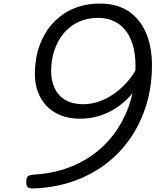

<svg xmlns="http://www.w3.org/2000/svg" viewBox="-20 -1040 870 1074"><path d="M540 -1020Q635 -1020 699.5 -976.5Q764 -933 797 -855.5Q830 -778 830 -674Q830 -559 799.5 -457Q769 -355 712 -271Q655 -187 574.5 -125Q494 -63 392.5 -27Q291 9 173 14Q152 15 140 10.5Q128 6 127 -17Q126 -43 134 -52Q142 -61 166 -63Q274 -69 363.5 -102.5Q453 -136 522.5 -192Q592 -248 640 -322.5Q688 -397 713 -485.5Q738 -574 738 -672Q738 -735 724 -784.5Q710 -834 683.5 -868.5Q657 -903 617.5 -921.5Q578 -940 528 -940Q468 -940 419.5 -917.5Q371 -895 337 -854.5Q303 -814 284.5 -759.5Q266 -705 266 -641Q266 -589 285.5 -547Q305 -505 344 -481.5Q383 -458 443 -457Q484 -457 522.5 -468.5Q561 -480 595.5 -501Q630 -522 659.5 -549Q689 -576 712.5 -607.5Q736 -639 752 -673L777 -600Q748 -548 711 -506.5Q674 -465 629.5 -436Q585 -407 534 -391.5Q483 -376 428 -376Q367 -376 319.5 -395Q272 -414 240 -448Q208 -482 191.5 -527.5Q175 -573 175 -626Q175 -711 200.5 -783Q226 -855 273.5 -908Q321 -961 388 -990.5Q455 -1020 540 -1020Z"/></svg>

Font: Playwrite TZ
Style: Regular
Weight: 400
Designer: Veronika Burian, José Scaglione
Foundry: TypeTogether
Version: Version 1.002